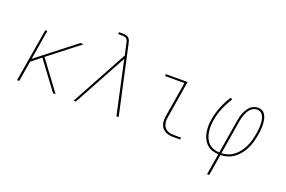

<svg xmlns="http://www.w3.org/2000/svg" viewBox="-116 -1142 2631 1765"><g transform="rotate(20 1200.0 -260.0)"><path d="M61 0 148 -520H168L120 -230L492 -520H524L225 -287L438 0H413L344 -93L209 -274L116 -201L82 0Z M614 0 914 -552 891 -656Q891 -656 891 -656Q891 -656 891 -656V-657Q888 -669 885 -680.5Q882 -692 874.5 -701Q867 -710 855 -713Q843 -716 831 -716H791V-735H831Q847 -735 862.5 -731Q878 -727 888.5 -716Q899 -705 903.5 -690Q908 -675 911 -660L1055 0H1033L920 -521L636 0Z M1589 0Q1568 0 1548 -3.5Q1528 -7 1510.5 -16.5Q1493 -26 1480.5 -41Q1468 -56 1462 -75Q1456 -94 1456 -114.5Q1456 -135 1459 -156L1516 -501H1327V-520H1540L1480 -153Q1477 -135 1477 -117.5Q1477 -100 1482 -83.5Q1487 -67 1497.5 -54Q1508 -41 1522.5 -33Q1537 -25 1554.5 -22Q1572 -19 1589 -19H1658V0Z M1998 215 2032 8Q1999 6 1969 -4.5Q1939 -15 1917 -36Q1895 -57 1881.5 -85Q1868 -113 1862.5 -144Q1857 -175 1857.5 -208Q1858 -241 1864 -274Q1874 -338 1899.5 -400.5Q1925 -463 1962 -520L1980 -510Q1944 -454 1919 -393.5Q1894 -333 1884 -272Q1879 -241 1878.5 -211Q1878 -181 1882.5 -152.5Q1887 -124 1898.5 -97.5Q1910 -71 1930 -51.5Q1950 -32 1977.5 -22Q2005 -12 2035 -11L2090 -343Q2093 -363 2098 -382.5Q2103 -402 2111 -421Q2119 -440 2130 -458Q2141 -476 2156.5 -490.5Q2172 -505 2192 -512.5Q2212 -520 2231 -520Q2250 -520 2266 -513.5Q2282 -507 2292.5 -494Q2303 -481 2309.5 -465.5Q2316 -450 2319.5 -433Q2323 -416 2324 -398Q2325 -380 2324.5 -362Q2324 -344 2322 -326Q2320 -308 2317 -290Q2311 -256 2302 -221.5Q2293 -187 2278 -154Q2263 -121 2240 -90.5Q2217 -60 2187.5 -37.5Q2158 -15 2123 -4Q2088 7 2053 8L2019 215ZM2056 -11Q2088 -12 2120.5 -23.5Q2153 -35 2180 -57Q2207 -79 2227 -107.5Q2247 -136 2261 -166.5Q2275 -197 2283 -229Q2291 -261 2297 -293Q2299 -309 2301 -325Q2303 -341 2304 -357Q2305 -373 2304 -388.5Q2303 -404 2301 -419.5Q2299 -435 2294 -449.5Q2289 -464 2280.5 -475.5Q2272 -487 2258 -494Q2244 -501 2228 -501Q2211 -501 2194 -493Q2177 -485 2164.5 -471.5Q2152 -458 2143 -441.5Q2134 -425 2127.5 -408.5Q2121 -392 2117 -374.5Q2113 -357 2110 -340Z"/></g></svg>

Font: Iosevka SS04 Thin Extended
Style: Italic
Weight: 100
Width: 7
Italic angle: -9°
Monospace: yes
Designer: Belleve Invis
Foundry: Belleve Invis
Version: Version 19.0.0; ttfautohint (v1.8.4)